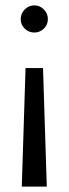

<svg xmlns="http://www.w3.org/2000/svg" viewBox="-20 -498 255 714"><path d="M108 -478Q128 -478 143 -463Q158 -448 158 -427Q158 -406 143 -391.5Q128 -377 108 -377Q87 -377 72 -391.5Q57 -406 57 -427Q57 -448 72 -463Q87 -478 108 -478ZM75 -245H140L154 196H61Z"/></svg>

Font: Lil Grotesk
Style: Regular
Weight: 400
Designer: Bastien Sozeau
Foundry: NBR — Bastien Sozeau
Version: Version 4.002; ttfautohint (v1.8.4.7-5d5b)